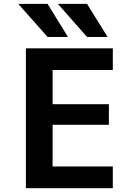

<svg xmlns="http://www.w3.org/2000/svg" viewBox="-20 -983 678 1003"><path d="M228.5 -962.9 335 -790H228.5L75.2 -962.9ZM434.6 -962.9 542 -790H434.6L282.2 -962.9ZM254.9 -617.2V-438.5H548.8V-331.1H254.9V-113.3H569.3V0H115.2V-730.5H569.3V-617.2Z"/></svg>

Font: Mgen+ 1c bold
Style: Bold
Weight: 700
Designer: [Source Han Sans]
Ryoko NISHIZUKA  (kana & ideographs); Paul D. Hunt (Latin, Greek & Cyrillic); Wenlong ZHANG  (bopomofo
Version: Version 1.059.20150602